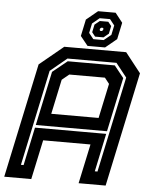

<svg xmlns="http://www.w3.org/2000/svg" viewBox="-77 -949 780 998"><g transform="rotate(5 313.5 -450.0)"><path d="M-17 0 110 -597 235 -700H558L639 -597L512 0H371L415 -206H168L124 0ZM64 -69H78L120 -268H491.5L449.5 -69H463.5L569.5 -568.5L512.5 -640.5H257L170 -568.5ZM198 -347H445L483.5 -528L459.5 -558.5H273.5L236.5 -528ZM123 -282 183 -564.5 259.5 -626.5H505L554.5 -564.5L494.5 -282ZM355 -715 316 -763.5 334.5 -850.5 394 -899.5H485.5L524 -850.5L505.5 -763.5L446.5 -715ZM382 -752.5H436L473.5 -783L484 -833L459.5 -864H405.5L368 -833L357.5 -783ZM390 -766.5 373 -788 381.5 -828.5 407.5 -849.5H451.5L468.5 -828.5L460 -788L434 -766.5ZM414 -798.5H422.5L428 -803.5L430 -811L426.5 -815.5H418L412.5 -811L410.5 -803.5Z"/></g></svg>

Font: Tourney Thin
Style: Bold Italic
Weight: 700
Italic angle: -12°
Version: Version 1.015